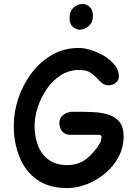

<svg xmlns="http://www.w3.org/2000/svg" viewBox="-20 -922 703 977"><path d="M322 35Q228 35 168 -8Q108 -51 79 -123.5Q50 -196 50 -282Q50 -351 73 -420.5Q96 -490 139.5 -548.5Q183 -607 244.5 -642.5Q306 -678 382 -678Q408 -678 442.5 -667.5Q477 -657 509.5 -637.5Q542 -618 563.5 -591.5Q585 -565 585 -533Q585 -514 569.5 -501Q554 -488 534 -488Q512 -488 498 -500Q484 -512 470.5 -527Q457 -542 437 -554Q417 -566 382 -566Q331 -566 289 -539Q247 -512 217.5 -468.5Q188 -425 172 -375.5Q156 -326 156 -282Q156 -228 173 -182.5Q190 -137 227 -109.5Q264 -82 322 -82Q381 -82 420.5 -114Q460 -146 489 -194Q492 -200 494 -208Q496 -216 497 -230Q493 -232 488 -236H337Q311 -236 296.5 -253Q282 -270 282 -297Q282 -320 298.5 -334.5Q315 -349 342 -353H401Q433 -353 469 -350.5Q505 -348 537 -337Q569 -326 589 -300.5Q609 -275 609 -228Q609 -172 583.5 -124Q558 -76 516 -40.5Q474 -5 423 15Q372 35 322 35ZM386 -771Q367 -771 350.5 -785.5Q334 -800 334 -828Q334 -865 354.5 -883.5Q375 -902 400 -902Q420 -902 436.5 -887Q453 -872 453 -842Q453 -808 431.5 -789.5Q410 -771 386 -771Z"/></svg>

Font: Fuzzy Bubbles
Style: Bold
Weight: 700
Designer: Robert E. Leuschke
Foundry: Robert E. Leuschke
Version: Version 1.010; ttfautohint (v1.8.3)